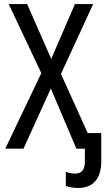

<svg xmlns="http://www.w3.org/2000/svg" viewBox="-20 -734 533 948"><path d="M367 194C440 194 480 148 480 61V-77H413L281 -369L440 -714H350L233 -443L114 -714H23L184 -373L6 0H96L231 -297L357 0H399V63C399 105 383 123 350 123C334 123 318 120 305 114V184C320 190 341 194 367 194Z"/></svg>

Font: Noto Sans Condensed
Style: Regular
Weight: 400
Width: 3
Designer: Monotype Design Team
Foundry: Monotype Imaging Inc.
Version: Version 2.013